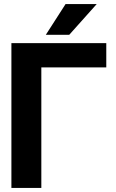

<svg xmlns="http://www.w3.org/2000/svg" viewBox="-20 -923 568 943"><path d="M36 0H183V-592H502V-711H36ZM205 -752H320L455 -903H302Z"/></svg>

Font: Asimov Pro
Style: Bd
Weight: 700
Designer: Google
Version: Version 2.000980; 2014